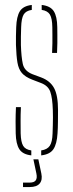

<svg xmlns="http://www.w3.org/2000/svg" viewBox="-20 -624 297 776"><path d="M43.5 -85Q43 -107 43 -133Q43 -159 44.5 -191H64.5Q63 -159.5 63.2 -134Q63.5 -108.5 63.5 -85Q64.5 -50 73.5 -34.8Q82.5 -19.5 106.5 -16V4Q71.5 0 58 -21.2Q44.5 -42.5 43.5 -85ZM146.5 4V-16Q171 -19.5 181.2 -34.8Q191.5 -50 192.5 -85Q193 -101 193.5 -117.5Q194 -134 194 -149.8Q194 -165.5 193.5 -179Q192 -228.5 183.2 -253.2Q174.5 -278 144.5 -289L110.5 -302Q82 -313 68.5 -328.8Q55 -344.5 50.5 -371.2Q46 -398 44.5 -442Q44 -461.5 44.5 -478Q45 -494.5 45.5 -514Q47 -557 60.2 -578.5Q73.5 -600 108.5 -604V-584Q84.5 -580.5 75.5 -565Q66.5 -549.5 65.5 -514Q65 -493 64.5 -476.5Q64 -460 64.5 -442Q66 -394 72.2 -365.5Q78.5 -337 111.5 -324L146.5 -311Q182.5 -297.5 198.5 -268.2Q214.5 -239 214.5 -179Q214.5 -157.5 214.2 -132.2Q214 -107 212.5 -85Q210 -42.5 196 -21.2Q182 0 146.5 4ZM190.5 -410Q191.5 -431 191.8 -449Q192 -467 191.8 -483Q191.5 -499 191.5 -514Q191 -549.5 181.8 -565Q172.5 -580.5 148.5 -584V-604Q184 -600 197.5 -578.5Q211 -557 211.5 -514Q211.5 -500 211.8 -484.2Q212 -468.5 211.8 -450Q211.5 -431.5 210.5 -410ZM73 132V114H100Q118 114 124.5 104.8Q131 95.5 127 77L115 20H135L147 77Q152.5 103 140.5 117.5Q128.5 132 100 132Z"/></svg>

Font: Big Shoulders Stencil Thin
Style: Regular
Weight: 100
Designer: Patric King
Foundry: XO Type Co
Version: Version 2.001